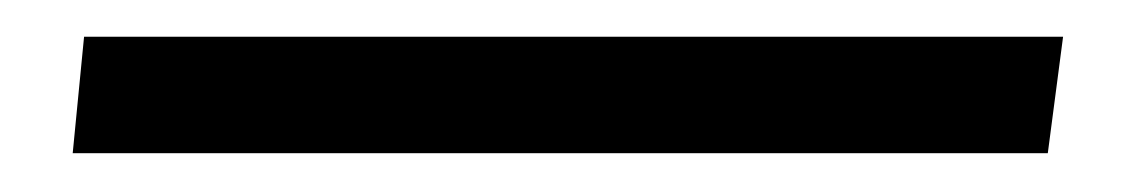

<svg xmlns="http://www.w3.org/2000/svg" viewBox="-20 207 607 103"><path d="M19 289.2 25.1 226.7H550.3L542.1 289.2Z"/></svg>

Font: MM Jasmine
Style: Regular
Weight: 400
Designer: Khon Soe Zaw Thu
Version: Version 1.00 July 11, 2016, initial release